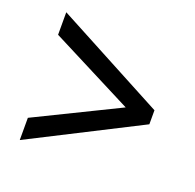

<svg xmlns="http://www.w3.org/2000/svg" viewBox="-87 -631 626 617"><g transform="rotate(20 226.5 -322.5)"><path d="M40 -180 324 -319 40 -464V-541L414 -342V-294L40 -104Z"/></g></svg>

Font: Noto Sans Devanagari Condensed
Style: Regular
Weight: 400
Width: 3
Designer: Jelle Bosma - Monotype Design Team
Foundry: Monotype Imaging Inc.
Version: Version 2.004; ttfautohint (v1.8.4.7-5d5b)